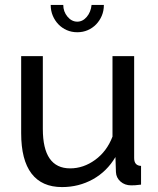

<svg xmlns="http://www.w3.org/2000/svg" viewBox="-20 -750 641 780"><path d="M232 10Q150 10 108 -45Q66 -100 66 -209V-522H154V-226Q154 -66 265 -66Q319 -66 366.5 -100.5Q414 -135 437 -195V-522H525V-108Q525 -77 553 -76V0Q538 2 529.5 2.5Q521 3 513 3Q487 3 469.5 -12.5Q452 -28 451 -51L449 -112Q414 -53 357 -21.5Q300 10 232 10ZM294 -662Q316 -662 332.5 -681.5Q349 -701 352 -730H402Q402 -706 393.5 -686Q385 -666 370.5 -651Q356 -636 336.5 -627.5Q317 -619 294 -619Q271 -619 251.5 -627.5Q232 -636 217.5 -651Q203 -666 194.5 -686Q186 -706 186 -730H237Q237 -703 254 -682.5Q271 -662 294 -662Z"/></svg>

Font: IngvarSans
Style: Regular
Weight: 500
Version: Version 3.000